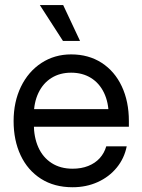

<svg xmlns="http://www.w3.org/2000/svg" viewBox="-20 -748 576 779"><path d="M35.2 -256.8Q35.2 -334.5 64.9 -396Q94.7 -457.5 147.9 -492.4Q201.2 -527.3 268.6 -527.3Q339.4 -527.3 392.3 -493.2Q445.3 -459 474.1 -397.7Q502.9 -336.4 502.9 -256.8V-233.9H79.1V-305.2H456.5L420.9 -280.3Q420.9 -332 402.1 -371.3Q383.3 -410.6 348.9 -431.9Q314.5 -453.1 268.6 -453.1Q223.1 -453.1 189 -431.9Q154.8 -410.6 136 -371.3Q117.2 -332 117.2 -280.3V-245.1Q117.2 -191.4 135.5 -150.4Q153.8 -109.4 189.5 -86.4Q225.1 -63.5 274.4 -63.5Q310.1 -63.5 338.1 -74.7Q366.2 -85.9 384.8 -106.4Q403.3 -127 411.1 -154.3H494.1Q484.4 -105.5 453.6 -67.9Q422.9 -30.3 376.5 -9.3Q330.1 11.7 274.4 11.7Q200.2 11.7 146.2 -22.7Q92.3 -57.1 63.7 -117.9Q35.2 -178.7 35.2 -256.8ZM141.6 -727.5H236.3L304.7 -582H235.4Z"/></svg>

Font: Intratopia Thin
Style: Regular
Weight: 100
Designer: Rasmus Andersson
Foundry: rsms
Version: Version 3.000;Glyphs 3.2.3 (3260)